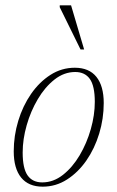

<svg xmlns="http://www.w3.org/2000/svg" viewBox="-20 -690 440 720"><path d="M260.5 -436Q314 -436 341.5 -401.8Q369 -367.5 369 -303.5Q369 -245 352 -189Q335 -133 304 -88.2Q273 -43.5 231.2 -16.8Q189.5 10 140 10Q87 10 59.2 -24.2Q31.5 -58.5 31.5 -122.5Q31.5 -181 48.5 -237Q65.5 -293 96.5 -337.8Q127.5 -382.5 169.2 -409.2Q211 -436 260.5 -436ZM138.5 -6Q180 -6 216 -34.2Q252 -62.5 278.8 -107.8Q305.5 -153 320.5 -205.8Q335.5 -258.5 335.5 -308Q335.5 -367.5 317 -393.8Q298.5 -420 262 -420Q220.5 -420 184.5 -391.8Q148.5 -363.5 121.8 -318.2Q95 -273 80 -220.2Q65 -167.5 65 -118Q65 -58.5 83.5 -32.2Q102 -6 138.5 -6ZM295.5 -504.5H282L204 -663V-670H246.5Z"/></svg>

Font: Newsreader Text ExtraLight
Style: Italic
Weight: 275
Italic angle: -17°
Designer: Hugues Gentile
Foundry: Production Type
Version: Version 1.001